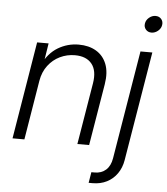

<svg xmlns="http://www.w3.org/2000/svg" viewBox="-61 -782 905 1040"><g transform="rotate(5 391.5 -262.0)"><path d="M146 -323.2 92.8 0H28.3L115.7 -529.3H178.2L158.2 -404.3L143.6 -406.2Q177.2 -475.1 229.2 -506.1Q281.2 -537.1 341.8 -537.1Q397 -537.1 436.5 -513.7Q476.1 -490.2 493.7 -445.3Q511.2 -400.4 500.5 -335.4L444.8 0H380.9L436.5 -335.4Q447.8 -404.3 418 -441.2Q388.2 -478 326.2 -478Q283.2 -478 245.1 -459.7Q207 -441.4 180.7 -406.7Q154.3 -372.1 146 -323.2ZM677.7 -529.3H742.2L643.6 64.9Q636.7 106.4 614.7 137.9Q592.8 169.4 558.6 186.8Q524.4 204.1 481.4 204.1H460L469.7 145.5H487.8Q524.4 145.5 548.8 123.8Q573.2 102.1 580.1 60.1ZM727.5 -636.2Q708.5 -636.2 697 -649.7Q685.5 -663.1 688.5 -682.1Q691.4 -701.2 707.5 -714.6Q723.6 -728 742.7 -728Q762.2 -728 773.7 -714.6Q785.2 -701.2 782.2 -682.1Q779.3 -663.1 763.2 -649.7Q747.1 -636.2 727.5 -636.2Z"/></g></svg>

Font: Inter 24pt Light
Style: Italic
Weight: 300
Italic angle: -9.3988°
Designer: Rasmus Andersson
Foundry: rsms
Version: Version 4.001;git-66647c0bb